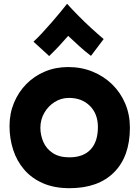

<svg xmlns="http://www.w3.org/2000/svg" viewBox="-20 -906 732 1008"><path d="M345 82Q265 82 205.5 56Q146 30 107 -15.5Q68 -61 49 -120Q30 -179 30 -244Q30 -310 53.5 -366.5Q77 -423 118.5 -465Q160 -507 216 -530.5Q272 -554 338 -554Q407 -554 466 -530Q525 -506 569 -463Q613 -420 637.5 -362Q662 -304 662 -236Q662 -85 579 -1.5Q496 82 345 82ZM344 -80Q417 -80 455.5 -121Q494 -162 494 -239Q494 -308 452 -350Q410 -392 342 -392Q301 -392 267 -370.5Q233 -349 212.5 -313.5Q192 -278 192 -235Q192 -197 207.5 -161Q223 -125 257 -102.5Q291 -80 344 -80ZM155.8 -687.2Q175.4 -704.8 199.9 -731.3Q224.4 -757.8 249.3 -786.2Q274.3 -814.6 295.9 -841.1Q317.5 -867.5 332.2 -886.1Q357.6 -857.7 390.5 -824.4Q423.3 -791.1 458.1 -759.2Q492.9 -727.4 524.2 -700.9L457.6 -612.7Q425.3 -637.2 397.3 -662.7Q369.4 -688.2 338 -717.6Q311.6 -687.2 289.5 -663.7Q267.5 -640.2 238.1 -611.7Q236.1 -613.7 223.4 -625.5Q210.6 -637.2 195 -651.4Q179.3 -665.6 167.5 -676.4Q155.8 -687.2 155.8 -687.2Z"/></svg>

Font: Mochiy Pop P One
Style: Regular
Weight: 400
Designer: FONTDASU
Foundry: FONTDASU / Google Inc. / Adobe
Version: Version 2.000